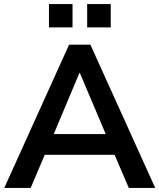

<svg xmlns="http://www.w3.org/2000/svg" viewBox="-20 -925 784 945"><path d="M1 0 320 -705H425L744 0H614L529 -198L583 -163H161L215 -198L131 0ZM371 -566 231 -233 205 -265H539L514 -233L373 -566ZM409 -790V-905H525V-790ZM221 -790V-905H337V-790Z"/></svg>

Font: NunitoSans3
Style: Bold
Weight: 700
Designer: Vernon Adams
Foundry: Vernon Adams
Version: Version 3.101;gftools[0.9.27]